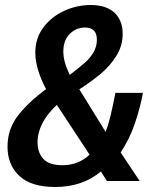

<svg xmlns="http://www.w3.org/2000/svg" viewBox="-20 -723 631 767"><path d="M10 -137Q10 -206 50.5 -259.5Q91 -313 164 -367Q121 -449 121 -513Q121 -570 153 -613Q185 -656 236 -679.5Q287 -703 342 -703Q404 -703 437 -672.5Q470 -642 470 -588Q470 -540 445 -500Q420 -460 384.5 -430Q349 -400 297 -366L402 -196Q420 -241 441 -352H551Q541 -296 519.5 -232Q498 -168 462 -114L538 0H407L383 -38Q309 24 201 24Q104 24 57 -20.5Q10 -65 10 -137ZM367 -564Q367 -613 320 -613Q284 -613 258.5 -587.5Q233 -562 233 -517Q233 -475 259 -424Q298 -454 319 -472.5Q340 -491 353.5 -514Q367 -537 367 -564ZM338 -105 207 -304Q130 -232 130 -154Q130 -114 153 -88.5Q176 -63 229 -63Q293 -63 338 -105Z"/></svg>

Font: Cabin SemiBold
Style: Italic
Weight: 600
Italic angle: -7°
Designer: Pablo Impallari
Foundry: Pablo Impallari. http://www.impallari.com Igino Marini. http://www.ikern.com
Version: Version 2.200